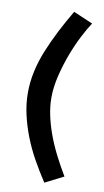

<svg xmlns="http://www.w3.org/2000/svg" viewBox="-91 -796 482 888"><g transform="rotate(10 150.5 -352.0)"><path d="M37 -347Q37 -398 48 -448.5Q59 -499 79.5 -549Q100 -599 126 -650Q152 -701 183 -753L274 -714Q257 -689 235 -646.5Q213 -604 194 -554Q175 -504 161.5 -449Q148 -394 148 -344Q148 -304 157 -261.5Q166 -219 182 -175Q198 -131 221 -85.5Q244 -40 271 5L184 49Q153 2 126 -46.5Q99 -95 79.5 -145Q60 -195 48.5 -246Q37 -297 37 -347Z"/></g></svg>

Font: Rising Sun SemiBold
Style: Regular
Weight: 600
Designer: Matt McInerney, Pablo Impallari, Rodrigo Fuenzalida (Raleway font), Stephen Hutchings (Greek), Cristiano Sobral (main ch
Foundry: The Rising Sun Project Authors
Version: Version 4.327; ttfautohint (v1.8.4.7-5d5b-dirty)